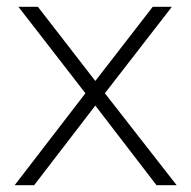

<svg xmlns="http://www.w3.org/2000/svg" viewBox="-20 -542 559 562"><path d="M497 0H438L259 -233L80 0H23L230 -269L34 -522H91L259 -305L427 -522H483L287 -269Z"/></svg>

Font: mBank Light
Style: Regular
Weight: 300
Designer: Julieta Ulanovsky
Foundry: Julieta Ulanovsky
Version: Version 7.200;PS 007.200;hotconv 1.0.88;makeotf.lib2.5.64775